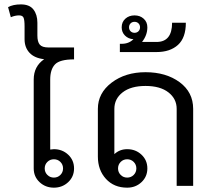

<svg xmlns="http://www.w3.org/2000/svg" viewBox="-20 -845 973 873"><path d="M16.7 -812.5Q39.2 -825 75 -825Q114.2 -825 132.1 -801.7Q150 -778.3 150 -741.7V-683.3Q150 -655 160.8 -642.1Q171.7 -629.2 200 -629.2H316.7V-575Q251.7 -575 230 -552.1Q208.3 -529.2 208.3 -483.3V-165Q218.3 -166.7 225 -166.7Q263.3 -166.7 290 -141.7Q316.7 -116.7 316.7 -79.2Q316.7 -41.7 290 -16.7Q263.3 8.3 225 8.3Q186.7 8.3 160 -16.7Q133.3 -41.7 133.3 -79.2V-483.3Q133.3 -543.3 180.8 -575.8Q136.7 -580.8 114.2 -605Q91.7 -629.2 91.7 -666.7V-725Q91.7 -754.2 87.1 -764.6Q82.5 -775 66.7 -775Q48.3 -775 29.2 -766.7ZM254.6 -108.8Q242.5 -120.8 225 -120.8Q207.5 -120.8 195.4 -108.8Q183.3 -96.7 183.3 -79.2Q183.3 -61.7 195.4 -49.6Q207.5 -37.5 225 -37.5Q242.5 -37.5 254.6 -49.6Q266.7 -61.7 266.7 -79.2Q266.7 -96.7 254.6 -108.8Z M587.9 -108.8Q575.8 -120.8 558.3 -120.8Q540.8 -120.8 528.8 -108.8Q516.7 -96.7 516.7 -79.2Q516.7 -61.7 528.8 -49.6Q540.8 -37.5 558.3 -37.5Q575.8 -37.5 587.9 -49.6Q600 -61.7 600 -79.2Q600 -96.7 587.9 -108.8ZM558.3 -166.7Q596.7 -166.7 623.3 -141.7Q650 -116.7 650 -79.2Q650 -41.7 623.3 -16.7Q596.7 8.3 558.3 8.3Q498.3 8.3 461.7 -31.7Q425 -71.7 425 -133.3V-350Q425 -421.7 487.5 -469.2Q550 -516.7 641.7 -516.7Q735 -516.7 796.7 -471.3Q858.3 -425.8 858.3 -350V0H783.3V-350Q783.3 -395.8 745.8 -425Q708.3 -454.2 641.7 -454.2Q575 -454.2 537.5 -425Q500 -395.8 500 -350V-144.2Q524.2 -166.7 558.3 -166.7Z M609.6 -738.8Q602.5 -745.8 591.7 -745.8Q580.8 -745.8 573.8 -738.8Q566.7 -731.7 566.7 -720.8Q566.7 -710 573.8 -702.9Q580.8 -695.8 591.7 -695.8Q602.5 -695.8 609.6 -702.9Q616.7 -710 616.7 -720.8Q616.7 -731.7 609.6 -738.8ZM525 -608.3V-645.8H533.3Q565.8 -645.8 586.7 -666.7Q563.3 -668.3 548.3 -683.3Q533.3 -698.3 533.3 -720.8Q533.3 -745 550 -760Q566.7 -775 591.7 -775Q616.7 -775 633.3 -760Q650 -745 650 -720.8Q650 -685 625.8 -654.2H691.7Q762.5 -654.2 762.5 -741.7H825Q825 -673.3 789.2 -640.8Q753.3 -608.3 691.7 -608.3Z"/></svg>

Font: BoonBaan
Style: Regular
Weight: 400
Designer: Sungsit Sawaiwan
Foundry: FontUni
Version: Version 2.0